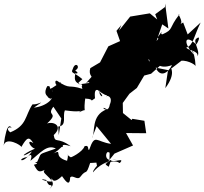

<svg xmlns="http://www.w3.org/2000/svg" viewBox="-26 -958 1133 1065"><path d="M297 -256C348 -260 319 -316 334 -345C318 -350 401 -333 422 -344C394 -322 430 -347 444 -347C440 -380 449 -427 448 -411C506 -409 463 -387 501 -413C497 -452 502 -469 526 -454C520 -419 570 -407 515 -460C587 -401 582 -447 562 -421C565 -433 603 -423 583 -378C574 -317 519 -380 567 -352C475 -318 505 -221 484 -192L510 -258L590 -160C507 -171 501 -220 469 -128C457 -120 473 -157 443 -147C433 -114 361 -80 366 -86C332 -103 361 -120 346 -66C256 -92 337 -139 257 -101C260 -100 288 -115 316 -143C335 -138 297 -168 366 -147C291 -202 280 -159 272 -209C326 -259 272 -286 235 -273C306 -338 228 -311 270 -366L314 -301L300 -208ZM846 -850 805 -884 696 -866 634 -788 647 -819 620 -787 640 -730 575 -701 529 -612 475 -580C462 -539 491 -525 514 -499C532 -549 475 -534 482 -532C420 -459 461 -517 470 -498C391 -486 396 -488 431 -519C379 -563 365 -549 378 -576C392 -622 426 -584 390 -567C434 -541 356 -547 393 -577C396 -541 368 -500 429 -489C432 -458 419 -509 431 -465C350 -492 368 -458 290 -510C268 -516 290 -453 312 -504C214 -432 274 -486 236 -480C196 -407 289 -417 254 -409C227 -387 316 -463 234 -455C223 -396 292 -397 261 -460C290 -416 232 -368 162 -361C238 -414 191 -376 154 -379C112 -315 124 -262 31 -224C2 -245 29 -260 39 -247C35 -254 13 -295 -6 -150C5 -204 97 -150 92 -142C124 -198 135 -202 159 -164C105 -198 162 -104 190 -141C111 -116 67 -68 151 -118C97 -38 60 -78 130 -88C118 -83 163 -126 143 -66C198 -110 235 -159 284 -134C177 -95 209 -117 180 -60C145 -56 208 -56 162 -44C189 4 188 3 267 -38C186 -3 218 -9 264 47C249 58 168 26 230 40C249 92 261 53 259 79C227 102 288 73 259 43C264 3 252 82 318 19C332 38 361 85 363 27C377 8 404 47 421 21C456 -25 449 23 474 -54C552 -58 572 -57 557 -117C500 -37 499 -118 514 -27C567 -93 492 -27 490 -4C487 9 512 -53 622 -76C537 -45 563 -138 581 -109C578 -87 585 -159 581 -68C603 -53 670 -88 639 -54C633 -52 623 -78 552 -48L590 -68L577 -33L560 -45L609 -106L712 -151L673 -220L785 -219L775 -288L708 -299L704 -292L656 -331L655 -387L692 -438L733 -470L774 -539L812 -549L935 -659L871 -622L836 -713L874 -823L908 -800L890 -938L889 -919L835 -879ZM973 -824C996 -836 952 -890 969 -878C907 -799 939 -796 876 -768C853 -764 894 -813 847 -749C868 -746 815 -703 776 -694C780 -692 776 -699 805 -616C794 -623 790 -654 829 -586C841 -624 852 -568 928 -597C909 -557 864 -522 837 -584C858 -596 870 -608 788 -593L906 -569L891 -469C956 -556 913 -584 927 -580C1008 -641 1019 -653 964 -617C1000 -633 1060 -600 1059 -590C1055 -686 1018 -706 1052 -652C981 -728 1004 -770 1062 -711C1075 -726 1088 -763 1065 -745C1039 -730 1087 -678 1070 -646C1073 -679 1023 -674 1007 -694C1046 -704 1052 -765 1087 -833L1015 -767L990 -833Z"/></svg>

Font: Hussar Lance
Style: Italic
Weight: 700
Foundry: Cannot Into Space Fonts, PlusOne Fonts
Version: Version 2.27